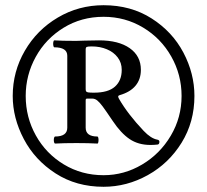

<svg xmlns="http://www.w3.org/2000/svg" viewBox="-20 -737 803 744"><path d="M29.3 -365.2Q29.3 -459.5 76.2 -540.3Q123 -621.1 203.9 -668.9Q284.7 -716.8 381.3 -716.8Q487.3 -716.8 567.6 -665.5Q647.9 -614.3 690.7 -533.2Q733.4 -452.1 733.4 -365.2Q733.4 -264.2 683.6 -183.8Q633.8 -103.5 552.5 -58.3Q471.2 -13.2 381.3 -13.2Q275.9 -13.2 195.6 -64.9Q115.2 -116.7 72.3 -198.2Q29.3 -279.8 29.3 -365.2ZM683.6 -365.2Q683.6 -447.3 643.8 -517.8Q604 -588.4 534.7 -630.1Q465.3 -671.9 381.3 -671.9Q295.4 -671.9 226.3 -629.4Q157.2 -586.9 118.4 -516.4Q79.6 -445.8 79.6 -365.2Q79.6 -282.7 118.9 -212.2Q158.2 -141.6 227.3 -99.9Q296.4 -58.1 381.3 -58.1Q460.9 -58.1 530.5 -99.4Q600.1 -140.6 641.8 -211.2Q683.6 -281.7 683.6 -365.2ZM417 -268.1Q390.1 -308.1 377.9 -324.5Q365.7 -340.8 356.7 -347.9Q347.7 -355 336.9 -355H317.4Q312 -355 312 -348.6V-242.2Q312 -208 357.4 -208Q359.4 -208 360.6 -204.1Q361.8 -200.2 361.8 -194.8Q361.8 -189 360.6 -184.6Q359.4 -180.2 357.4 -180.7Q322.8 -182.6 276.4 -182.6Q227.1 -182.6 193.4 -180.7Q191.4 -180.7 189.9 -184.8Q188.5 -189 188.5 -194.3Q188.5 -199.7 189.9 -203.9Q191.4 -208 193.4 -208Q240.7 -208 240.7 -242.2V-521Q240.7 -553.7 190.4 -553.7Q188.5 -553.7 187.3 -557.9Q186 -562 186 -567.4Q186 -572.8 187.3 -576.7Q188.5 -580.6 190.4 -580.6Q218.3 -578.6 274.4 -578.6L307.1 -579.6L363.8 -580.6Q439.5 -580.6 482.7 -550.3Q525.9 -520 525.9 -466.3Q525.9 -429.7 505.1 -404.8Q484.4 -379.9 443.4 -368.2Q438 -366.7 438 -362.8Q438 -359.9 440.9 -354.5Q475.1 -294.9 536.6 -230Q564.9 -200.2 589.8 -195.8Q597.7 -194.3 597.7 -187.5Q597.7 -177.7 590.3 -176.8Q577.1 -175.3 563 -175.3Q516.1 -175.3 482.4 -198Q448.7 -220.7 417 -268.1ZM451.7 -466.3Q451.7 -494.1 436 -514.6Q420.4 -535.2 394 -546.1Q367.7 -557.1 335.9 -557.1Q320.3 -557.1 316.2 -555.2Q312 -553.2 312 -544.9V-391.6Q312 -385.3 314 -382.6Q315.9 -379.9 322.3 -378.9Q328.6 -377.9 344.2 -377.9Q399.4 -377.9 425.5 -401.4Q451.7 -424.8 451.7 -466.3Z"/></svg>

Font: JuniusX
Style: Bold
Weight: 700
Designer: Peter S. Baker
Foundry: Briery Creek Software
Version: Version 1.004